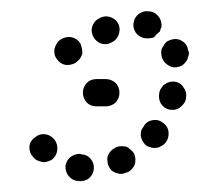

<svg xmlns="http://www.w3.org/2000/svg" viewBox="-20 -308 366 352"><path d="M100 -3Q100 8 106 15Q113 23 123 24H125Q135 25 143 19Q151 12 152 2Q153 -9 146 -17Q139 -25 129 -25L127 -26Q117 -26 109 -20Q101 -13 100 -3ZM178 -23Q176 -18 177 -13Q177 -8 179 -4Q183 6 193 9Q203 13 212 8H214Q223 3 227 -6Q230 -16 226 -26Q224 -30 220 -33Q216 -37 212 -39Q207 -40 202 -40Q197 -40 193 -38L191 -37Q187 -35 183 -31Q180 -28 178 -23ZM44 -56Q35 -50 34 -40Q33 -29 40 -21L41 -20Q44 -16 48 -14Q53 -12 58 -11Q63 -10 67 -12Q72 -13 76 -16Q84 -23 85 -33Q86 -44 80 -52L79 -53Q72 -61 62 -62Q52 -63 44 -56ZM238 -59Q239 -54 241 -50Q244 -45 247 -42Q251 -39 256 -38Q261 -36 266 -37Q271 -37 275 -40Q280 -42 283 -46L284 -47Q290 -55 289 -66Q288 -76 280 -82Q272 -89 262 -88Q251 -87 245 -79L244 -77Q241 -73 239 -69Q238 -64 238 -59ZM291 -107Q296 -106 301 -107Q306 -108 310 -111Q314 -114 317 -118Q320 -122 321 -127V-129Q323 -139 317 -147Q312 -156 302 -158Q297 -159 292 -158Q287 -157 283 -154Q279 -152 276 -147Q273 -143 272 -138V-137Q270 -127 275 -118Q281 -109 291 -107ZM132 -138Q132 -148 139 -156Q146 -163 157 -163H174Q184 -163 192 -156Q199 -148 199 -138Q199 -128 192 -120Q184 -113 174 -113H157Q146 -113 139 -120Q132 -128 132 -138ZM305 -185Q310 -186 314 -188Q318 -191 321 -195Q324 -199 325 -204Q327 -209 326 -214L325 -215Q324 -226 315 -232Q307 -238 297 -236Q292 -235 288 -233Q283 -230 281 -226Q278 -222 276 -217Q275 -212 276 -208V-206Q278 -196 286 -190Q295 -183 305 -185ZM131 -210Q131 -215 130 -220Q129 -225 127 -229Q121 -238 110 -240Q100 -241 92 -236L90 -235Q86 -232 84 -228Q81 -223 80 -219Q79 -214 80 -209Q81 -204 84 -200Q90 -191 100 -189Q110 -188 119 -193L120 -194Q124 -197 127 -201Q130 -206 131 -210ZM182 -229 184 -230Q193 -234 197 -243Q201 -253 198 -262Q194 -272 184 -276Q175 -280 165 -276L163 -275Q154 -271 150 -262Q146 -252 150 -243Q152 -238 155 -235Q159 -231 163 -229Q168 -227 173 -227Q178 -227 182 -229ZM247 -238H245Q235 -240 229 -248Q223 -257 225 -267Q227 -277 235 -283Q244 -289 254 -287H256Q266 -285 272 -276Q277 -268 276 -258Q275 -256 274 -254Q274 -252 273 -250Q267 -246 263 -240Q259 -238 255 -238Q251 -237 247 -238Z"/></svg>

Font: FRB American Cursive Guidelines Arrows Dotted Black
Style: Bold Italic
Weight: 900
Italic angle: -25°
Version: Version 2.0;Modular Font Editor K font №1